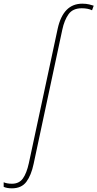

<svg xmlns="http://www.w3.org/2000/svg" viewBox="-162 -785 530 1045"><path d="M-97 240Q-45 240 -18.5 204.5Q8 169 21 107L177 -623Q188 -675 211 -707.5Q234 -740 283 -740Q317 -740 339 -729L348 -754Q340 -757 323.5 -761Q307 -765 286 -765Q182 -765 152 -629L-5 103Q-17 158 -37.5 186.5Q-58 215 -97 215Q-124 215 -142 207V232Q-124 240 -97 240Z"/></svg>

Font: Noto Sans UI SemiCondensed Thin
Style: Italic
Weight: 250
Width: 4
Italic angle: -12°
Designer: Monotype Design Team
Foundry: Monotype Imaging Inc.
Version: Version 1.901